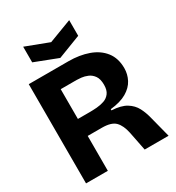

<svg xmlns="http://www.w3.org/2000/svg" viewBox="-202 -984 1012 1106"><g transform="rotate(-30 303.5 -431.5)"><path d="M43 0V-660H307Q380 -660 439 -639Q498 -618 532 -574.5Q566 -531 566 -465Q566 -425 547.5 -389.5Q529 -354 488 -330Q447 -306 380 -299V-291Q442 -288 477 -266.5Q512 -245 529.5 -211.5Q547 -178 557 -136L592 0H433L408 -126Q397 -179 371 -205.5Q345 -232 282 -232H188V0ZM188 -345H269Q289 -345 314.5 -347Q340 -349 363.5 -357Q387 -365 402 -385Q417 -405 417 -440Q417 -479 402 -500Q387 -521 365.5 -530Q344 -539 324 -541Q304 -543 294 -543H188ZM123 -863 276 -805 429 -863V-759L276 -700L123 -759Z"/></g></svg>

Font: Bricolage Grotesque 48pt Bricolage Grotesque 48pt Regular
Style: Bold
Weight: 700
Designer: Mathieu Triay
Foundry: Atelier Triay
Version: Version 1.000; ttfautohint (v1.8.4.7-5d5b);gftools[0.9.32]